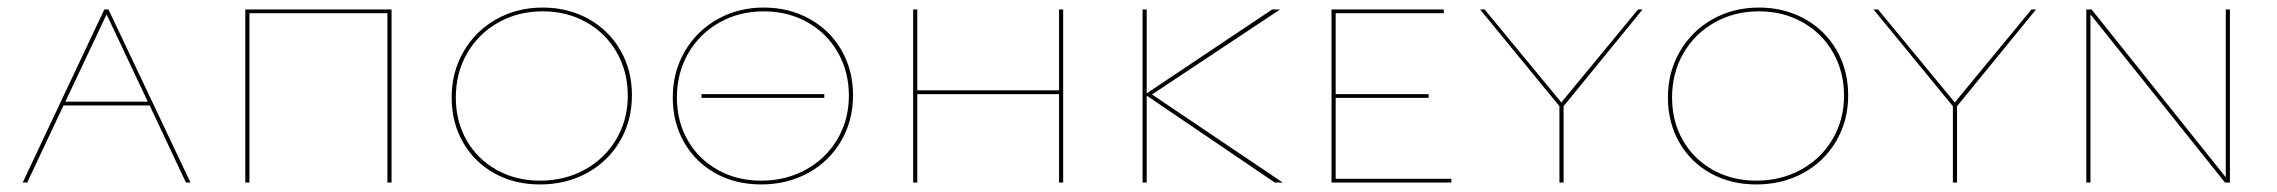

<svg xmlns="http://www.w3.org/2000/svg" viewBox="-20 -483 6025 508"><path d="M376 -204H148L52 0H40L256 -458H267L484 0H472ZM371 -214 262 -445 153 -214Z M1016 0H1005V-448H640V0H629V-458H1016Z M1175 -225Q1175 -292 1206.5 -346.5Q1238 -401 1293 -432Q1348 -463 1416 -463Q1483 -463 1537 -433Q1591 -403 1621.5 -350Q1652 -297 1652 -231Q1652 -164 1620.5 -110Q1589 -56 1533.5 -25.5Q1478 5 1409 5Q1341 5 1288 -24.5Q1235 -54 1205 -106.5Q1175 -159 1175 -225ZM1641 -230Q1641 -293 1612 -344Q1583 -395 1531.5 -424Q1480 -453 1416 -453Q1351 -453 1298.5 -423.5Q1246 -394 1216 -342Q1186 -290 1186 -225Q1186 -162 1214.5 -112Q1243 -62 1294 -33.5Q1345 -5 1409 -5Q1474 -5 1527 -34Q1580 -63 1610.5 -114.5Q1641 -166 1641 -230Z M1760 -225Q1760 -292 1791.5 -346.5Q1823 -401 1878 -432Q1933 -463 2001 -463Q2068 -463 2122 -433Q2176 -403 2206.5 -350Q2237 -297 2237 -231Q2237 -164 2205.5 -110Q2174 -56 2118.5 -25.5Q2063 5 1994 5Q1926 5 1873 -24.5Q1820 -54 1790 -106.5Q1760 -159 1760 -225ZM2226 -230Q2226 -293 2197 -344Q2168 -395 2116.5 -424Q2065 -453 2001 -453Q1936 -453 1883.5 -423.5Q1831 -394 1801 -342Q1771 -290 1771 -225Q1771 -162 1799.5 -112Q1828 -62 1879 -33.5Q1930 -5 1994 -5Q2059 -5 2112 -34Q2165 -63 2195.5 -114.5Q2226 -166 2226 -230ZM1836 -234H2161V-224H1836Z M2793 -458V0H2782V-234H2407V0H2396V-458H2407V-244H2782V-458Z M3353 0 3014 -230V0H3003V-458H3014V-236L3346 -458H3367L3028 -233L3374 0Z M3820 -10V0H3503V-458H3800V-448H3514V-234H3760V-224H3514V-10Z M4117 -202V0H4106V-202L3896 -458H3908L4111 -212L4314 -458H4326Z M4393 -225Q4393 -292 4424.5 -346.5Q4456 -401 4511 -432Q4566 -463 4634 -463Q4701 -463 4755 -433Q4809 -403 4839.5 -350Q4870 -297 4870 -231Q4870 -164 4838.5 -110Q4807 -56 4751.5 -25.5Q4696 5 4627 5Q4559 5 4506 -24.5Q4453 -54 4423 -106.5Q4393 -159 4393 -225ZM4859 -230Q4859 -293 4830 -344Q4801 -395 4749.5 -424Q4698 -453 4634 -453Q4569 -453 4516.5 -423.5Q4464 -394 4434 -342Q4404 -290 4404 -225Q4404 -162 4432.5 -112Q4461 -62 4512 -33.5Q4563 -5 4627 -5Q4692 -5 4745 -34Q4798 -63 4828.5 -114.5Q4859 -166 4859 -230Z M5158 -202V0H5147V-202L4937 -458H4949L5152 -212L5355 -458H5367Z M5880 -458V0H5867L5511 -445V0H5500V-458H5514L5869 -14V-458Z"/></svg>

Font: Ysabeau SC Hairline
Style: Regular
Weight: 100
Designer: Christian Thalmann (Catharsis Fonts)
Version: Version 0.003